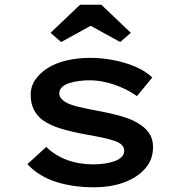

<svg xmlns="http://www.w3.org/2000/svg" viewBox="-20 -783 761 813"><path d="M377 10Q288 10 215.5 -13.5Q143 -37 96 -88L176 -161Q212 -125 263 -106Q314 -87 376 -87Q398 -87 420 -90Q442 -93 462 -99.5Q482 -106 494 -117.5Q506 -129 506 -145Q506 -173 464 -187Q443 -194 412.5 -200.5Q382 -207 347 -213Q286 -224 239 -238Q192 -252 160 -275Q136 -293 123 -319.5Q110 -346 110 -381Q110 -418 130 -446.5Q150 -475 184 -496Q218 -517 264 -527.5Q310 -538 363 -538Q409 -538 457.5 -529Q506 -520 550 -502Q594 -484 625 -455L560 -376Q535 -394 501.5 -409.5Q468 -425 431 -434Q394 -443 359 -443Q337 -443 314.5 -440Q292 -437 273 -431Q254 -425 242.5 -414Q231 -403 231 -387Q231 -377 237.5 -368Q244 -359 255 -352Q274 -340 309 -331.5Q344 -323 387 -315Q448 -304 496.5 -290Q545 -276 577 -253Q602 -236 615 -213.5Q628 -191 628 -160Q628 -107 594.5 -69Q561 -31 505 -10.5Q449 10 377 10ZM239 -605 194 -644 319 -763H409L534 -644L489 -605L349 -682H379Z"/></svg>

Font: Lexend Peta Medium
Style: Regular
Weight: 500
Designer: Bonnie Shaver-Troup, Thomas Jockin
Foundry: Lexend
Version: Version 1.007